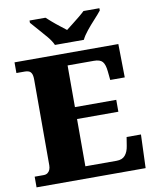

<svg xmlns="http://www.w3.org/2000/svg" viewBox="-99 -1006 873 1080"><g transform="rotate(-10 337.5 -465.5)"><path d="M21 0V-61H72Q86 -61 95 -67.5Q104 -74 108.5 -85Q113 -96 113 -110V-599Q113 -623 107 -634.5Q101 -646 91 -649.5Q81 -653 70 -653H21V-714H614L617 -523H534L529 -573Q525 -613 511 -629Q497 -645 462 -645H312V-407H548V-339H312V-69H491Q523 -69 539.5 -88.5Q556 -108 561 -141L569 -191H651L644 0ZM262 -771Q252 -794 230 -820.5Q208 -847 184.5 -873Q161 -899 145 -918V-931H236Q247 -921 266.5 -904Q286 -887 307.5 -870.5Q329 -854 344 -842Q359 -854 380.5 -870.5Q402 -887 422.5 -904Q443 -921 453 -931H544V-918Q529 -899 505 -873Q481 -847 459.5 -820.5Q438 -794 427 -771Z"/></g></svg>

Font: Noto Rashi Hebrew Black
Style: Regular
Weight: 900
Version: Version 1.006